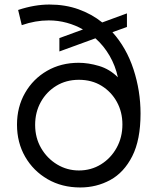

<svg xmlns="http://www.w3.org/2000/svg" viewBox="-20 -815 695 847"><path d="M334 12Q406 12 466.5 -21Q527 -54 563.5 -126Q600 -198 600 -314Q600 -414 569 -509Q538 -604 476 -673L540 -696V-756L431 -716Q385 -753 326.5 -774Q268 -795 198 -795Q132 -795 60 -771L76 -704Q136 -725 195 -725Q236 -725 274.5 -714.5Q313 -704 346 -685L242 -647V-588L401 -646Q438 -613 463.5 -569Q489 -525 500 -474Q464 -510 417 -524Q370 -538 327 -538Q249 -538 187.5 -502.5Q126 -467 90.5 -405Q55 -343 55 -265Q55 -186 91 -123.5Q127 -61 190 -24.5Q253 12 334 12ZM328 -63Q276 -63 232 -89.5Q188 -116 161.5 -161.5Q135 -207 135 -264Q135 -320 160 -365Q185 -410 228.5 -436.5Q272 -463 328 -463Q385 -463 428 -436.5Q471 -410 495.5 -365.5Q520 -321 520 -266Q520 -209 494.5 -163Q469 -117 425.5 -90Q382 -63 328 -63Z"/></svg>

Font: Plus Jakarta Sans
Style: Regular
Weight: 400
Designer: Gumpita Rahayu
Foundry: Tokotype
Version: Version 2.004; ttfautohint (v1.8.3)